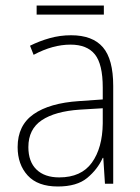

<svg xmlns="http://www.w3.org/2000/svg" viewBox="-20 -667 508 697"><path d="M238 -539Q316 -539 353.5 -495.5Q391 -452 391 -355V0H361L355 -94H353Q334 -52 296.5 -21Q259 10 190 10Q117 10 80.5 -30Q44 -70 44 -133Q44 -212 102 -252.5Q160 -293 267 -300L353 -306V-349Q353 -434 324.5 -469.5Q296 -505 236 -505Q204 -505 171 -496Q138 -487 102 -468L89 -501Q123 -518 160.5 -528.5Q198 -539 238 -539ZM270 -269Q180 -263 131.5 -230.5Q83 -198 83 -133Q83 -80 112.5 -51.5Q142 -23 195 -23Q275 -23 313.5 -76.5Q352 -130 353 -219V-274ZM357 -647V-614H113V-647Z"/></svg>

Font: Noto Sans Telugu SemiCondensed ExtraLight
Style: Regular
Weight: 200
Width: 4
Designer: Jelle Bosma - Monotype Design Team
Foundry: Monotype Imaging Inc.
Version: Version 2.005; ttfautohint (v1.8.4.7-5d5b)